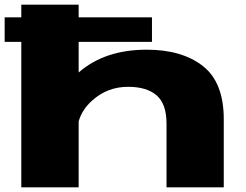

<svg xmlns="http://www.w3.org/2000/svg" viewBox="-20 -805 1058 825"><path d="M0 -625V-730.5H71.5V-785H318V-730.5H633V-625H318V-493.5Q430 -591.5 610.5 -591.5Q762 -591.5 851.8 -521.2Q941.5 -451 941.5 -292.5V0H695.5V-274Q695.5 -358.5 653 -395.2Q610.5 -432 530 -432Q442 -432 376.5 -373.5Q332.5 -334.5 318 -283.5V0H71.5V-625Z"/></svg>

Font: Anybody UltraExpanded ExtraBold
Style: Regular
Weight: 800
Width: 9
Designer: Tyler Finck
Foundry: Etcetera Type Company
Version: Version 1.010; ttfautohint (v1.8.3) -l 8 -r 50 -G 200 -x 14 